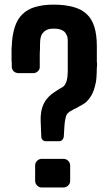

<svg xmlns="http://www.w3.org/2000/svg" viewBox="-20 -831 481 851"><path d="M163.1 -224.6C163.1 -219.7 165 -214.8 168.9 -210.9C172.9 -207 177.7 -205.1 182.6 -205.1H242.2C248 -205.1 252.9 -207 255.9 -210.9C259.8 -214.8 261.7 -219.7 262.7 -224.6C263.7 -246.1 264.6 -262.7 265.6 -273.4C266.6 -280.3 266.6 -286.1 267.6 -293C268.6 -299.8 270.5 -305.7 271.5 -311.5C272.5 -318.4 275.4 -323.2 279.3 -328.1C284.2 -333 290 -337.9 296.9 -340.8C299.8 -341.8 302.7 -343.8 306.6 -346.7C311.5 -348.6 315.4 -350.6 319.3 -352.5C324.2 -355.5 328.1 -357.4 333 -360.4C337.9 -363.3 343.8 -366.2 348.6 -369.1C353.5 -372.1 359.4 -376 364.3 -380.9C369.1 -385.7 373 -390.6 377.9 -397.5C382.8 -403.3 386.7 -410.2 390.6 -418.9C394.5 -426.8 397.5 -436.5 400.4 -447.3C403.3 -458 406.2 -469.7 407.2 -484.4C408.2 -498 409.2 -513.7 409.2 -531.2C410.2 -536.1 410.2 -540 410.2 -544.9C410.2 -549.8 410.2 -553.7 409.2 -557.6V-572.3V-587.9V-606.4V-627.9C409.2 -660.2 405.3 -688.5 398.4 -711.9C390.6 -735.4 379.9 -753.9 365.2 -767.6C350.6 -782.2 330.1 -793 305.7 -799.8C281.2 -806.6 252 -810.5 217.8 -810.5C185.5 -810.5 158.2 -806.6 134.8 -799.8C112.3 -793 93.8 -782.2 79.1 -767.6C64.5 -753.9 53.7 -735.4 45.9 -711.9C38.1 -688.5 33.2 -660.2 32.2 -627.9C31.2 -620.1 31.2 -612.3 31.2 -605.5V-584V-562.5C32.2 -555.7 32.2 -549.8 32.2 -543V-539.1V-535.2C32.2 -527.3 35.2 -520.5 41 -514.6C46.9 -509.8 53.7 -506.8 62.5 -506.8H127C135.7 -506.8 142.6 -509.8 148.4 -515.6C154.3 -521.5 157.2 -528.3 156.2 -537.1V-556.6V-577.1C156.2 -588.9 156.2 -600.6 157.2 -613.3C157.2 -626 157.2 -638.7 158.2 -651.4C159.2 -660.2 160.2 -667 163.1 -673.8C166 -680.7 170.9 -686.5 175.8 -691.4C180.7 -695.3 186.5 -698.2 193.4 -701.2C200.2 -703.1 209 -704.1 218.8 -704.1C228.5 -704.1 237.3 -703.1 245.1 -701.2C252.9 -698.2 259.8 -695.3 264.6 -691.4C269.5 -686.5 273.4 -680.7 276.4 -673.8C279.3 -667 280.3 -660.2 280.3 -651.4V-594.7V-531.2V-511.7C279.3 -504.9 279.3 -499 279.3 -493.2C278.3 -487.3 277.3 -481.4 276.4 -476.6C275.4 -471.7 273.4 -466.8 271.5 -462.9C269.5 -458 267.6 -454.1 264.6 -451.2C261.7 -448.2 258.8 -445.3 254.9 -443.4C252 -442.4 249 -440.4 246.1 -438.5C243.2 -436.5 239.3 -434.6 236.3 -432.6C225.6 -425.8 216.8 -419.9 208 -413.1C199.2 -406.2 192.4 -398.4 186.5 -391.6C181.6 -384.8 176.8 -377.9 172.9 -369.1C168.9 -360.4 166 -351.6 164.1 -342.8C162.1 -334 161.1 -323.2 160.2 -311.5C160.2 -299.8 160.2 -287.1 161.1 -274.4C162.1 -252 162.1 -235.4 163.1 -224.6ZM135.7 -96.7V-63.5V-30.3C135.7 -21.5 138.7 -14.6 144.5 -8.8C150.4 -2.9 157.2 0 165 0H260.7C269.5 0 276.4 -2.9 282.2 -8.8C288.1 -14.6 291 -21.5 291 -30.3V-96.7C291 -105.5 288.1 -112.3 282.2 -118.2C276.4 -124 269.5 -127 260.7 -127H165C157.2 -127 150.4 -124 144.5 -118.2C138.7 -112.3 135.7 -105.5 135.7 -96.7Z"/></svg>

Font: Yellow Ladder Regular
Style: Regular
Weight: 400
Designer: Zima Creative
Version: Version 2.002